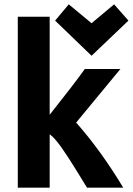

<svg xmlns="http://www.w3.org/2000/svg" viewBox="-20 -857 612 885"><path d="M548 8H381Q376 0 335 -67Q294 -134 262 -179Q230 -224 209 -238V8H62V-780H209V-328Q321 -469 371 -539H535L331 -292Q446 -162 548 8ZM297 -837 402 -750 506 -837 572 -762 402 -600 234 -762Z"/></svg>

Font: Repo
Style: Bold
Weight: 700
Designer: Stefan Peev
Foundry: Context Ltd
Version: Version 001.000